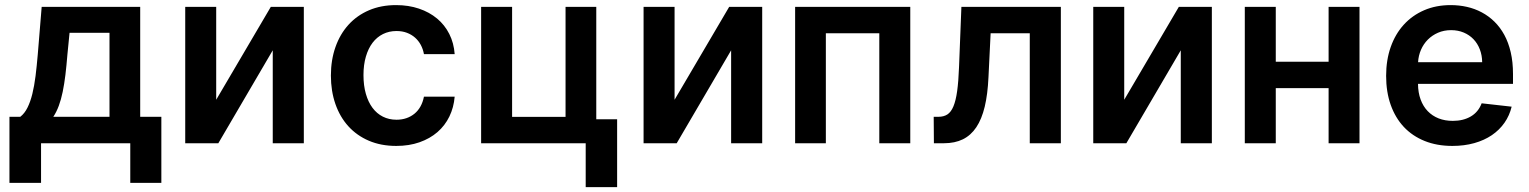

<svg xmlns="http://www.w3.org/2000/svg" viewBox="-20 -573 6115 768"><path d="M17.8 -105.8H61.1Q78.5 -119.3 90 -142.6Q101.6 -165.8 109.4 -197.6Q117.2 -229.4 122.2 -269Q127.1 -308.6 131 -354.4L146.7 -545.5H540.8V-105.8H625.4V158.4H501.1V0H144.2V158.4H17.8ZM418 -105.8V-441.8H258.2L249.6 -354.4Q246.1 -311.1 241.7 -274Q237.2 -236.9 230.8 -205.8Q224.4 -174.7 215.2 -149.9Q206 -125 193.2 -105.8Z M1063.2 -545.5H1195.3V0H1071V-371.8L853.3 0H720.9V-545.5H844.8V-174Z M1565 10.7Q1503.9 10.7 1455.4 -10.1Q1407 -30.9 1373.2 -68.2Q1339.5 -105.5 1321.6 -157.1Q1303.6 -208.8 1303.6 -270.6Q1303.6 -333.1 1321.9 -384.9Q1340.2 -436.8 1374.1 -474.1Q1408 -511.4 1456.1 -532Q1504.3 -552.6 1564.3 -552.6Q1614.3 -552.6 1655.9 -538.5Q1697.4 -524.5 1728.2 -498.9Q1758.9 -473.4 1777.2 -437.1Q1795.5 -400.9 1798.7 -356.5H1675.8Q1672.2 -376.4 1663.2 -393.3Q1654.1 -410.2 1640.3 -422.4Q1626.4 -434.7 1607.8 -441.8Q1589.1 -448.9 1566.1 -448.9Q1536.2 -448.9 1511.9 -436.8Q1487.6 -424.7 1470.3 -402Q1453.1 -379.3 1443.5 -346.6Q1433.9 -313.9 1433.9 -272.7Q1433.9 -230.8 1443.4 -197.8Q1452.8 -164.8 1470 -141.7Q1487.2 -118.6 1511.5 -106.4Q1535.9 -94.1 1566.1 -94.1Q1587.4 -94.1 1605.5 -100.3Q1623.6 -106.5 1638 -118.3Q1652.3 -130 1661.9 -147.2Q1671.5 -164.4 1675.8 -186.4H1798.7Q1795.1 -143.1 1777.5 -106.9Q1759.9 -70.7 1729.8 -44.6Q1699.6 -18.5 1658 -3.9Q1616.5 10.7 1565 10.7Z M2365.1 -95.9H2448.5V175.4H2322.8V0H1904.5V-545.5H2028.4V-105.5H2242.2V-545.5H2365.1Z M2896.7 -545.5H3028.8V0H2904.5V-371.8L2686.8 0H2554.3V-545.5H2678.3V-174Z M3160.5 -545.5H3621.1V0H3497.2V-440H3283.4V0H3160.5Z M3714.8 -105.8H3733.7Q3755 -105.8 3769.5 -115.2Q3784.1 -124.6 3793.7 -147.5Q3803.3 -170.5 3808.6 -208.5Q3813.9 -246.4 3816.1 -304L3825.6 -545.5H4223.4V0H4099.1V-440H3942.5L3933.9 -264.2Q3930.8 -196 3918.9 -146.3Q3907 -96.6 3885.3 -64.1Q3863.6 -31.6 3831.5 -15.8Q3799.4 0 3755.3 0H3715.6Z M4695.3 -545.5H4827.4V0H4703.1V-371.8L4485.4 0H4353V-545.5H4476.9V-174Z M5083.1 -326H5294.4V-545.5H5418V0H5294.4V-220.5H5083.1V0H4959.2V-545.5H5083.1Z M5789.4 10.7Q5727.6 10.7 5678.6 -9.1Q5629.6 -28.8 5595.3 -65.3Q5561.1 -101.9 5542.8 -153.6Q5524.5 -205.3 5524.5 -269.5Q5524.5 -332.7 5542.8 -384.8Q5561.1 -436.8 5595 -474.1Q5628.9 -511.4 5676.5 -532Q5724.1 -552.6 5782.7 -552.6Q5816.4 -552.6 5847.8 -545.5Q5879.3 -538.4 5907 -523.6Q5934.7 -508.9 5957.6 -486.5Q5980.5 -464.1 5997.2 -433.6Q6013.8 -403.1 6022.9 -364Q6032 -324.9 6032 -277V-237.6H5652Q5652.3 -202.4 5662.5 -174.9Q5672.6 -147.4 5690.9 -128.4Q5709.2 -109.4 5734.6 -99.4Q5759.9 -89.5 5791.2 -89.5Q5833.1 -89.5 5863.3 -107.2Q5893.5 -125 5906.6 -159.8L6026.6 -146.3Q6018.1 -110.8 5997.9 -81.9Q5977.6 -52.9 5947.3 -32.3Q5916.9 -11.7 5877 -0.5Q5837 10.7 5789.4 10.7ZM5908.7 -324.2Q5908.4 -351.9 5899.3 -375.5Q5890.3 -399.1 5873.9 -416.2Q5857.6 -433.2 5834.9 -442.8Q5812.1 -452.4 5784.4 -452.4Q5755.7 -452.4 5732.1 -442.1Q5708.5 -431.8 5691.2 -414.4Q5674 -397 5663.9 -373.8Q5653.8 -350.5 5652.3 -324.2Z"/></svg>

Font: Interop SemBd
Style: Regular
Weight: 600
Designer: Rasmus Andersson, Google, Jang Haemin
Foundry: jhaemin
Version: Version 1.008